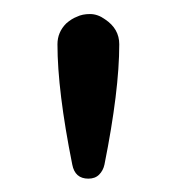

<svg xmlns="http://www.w3.org/2000/svg" viewBox="-20 -745 257 279"><path d="M108.4 -485.4Q118.2 -485.4 124 -491.2Q129.9 -497.1 131.8 -505.9Q153.3 -613.3 153.3 -680.7Q153.3 -703.1 132.8 -716.8Q122.1 -724.6 110.8 -724.6Q99.6 -724.6 91.8 -720.7Q84 -717.8 76.2 -710.9Q63.5 -698.2 63.5 -680.7Q63.5 -613.3 85 -505.9Q88.9 -485.4 108.4 -485.4Z"/></svg>

Font: FakePearl
Style: Light
Weight: 350
Version: Version 1.2